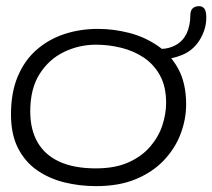

<svg xmlns="http://www.w3.org/2000/svg" viewBox="-20 -594 706 638"><path d="M299.5 24.5Q244 24.5 193 11.8Q142 -1 102.2 -29Q62.5 -57 39.5 -102.5Q16.5 -148 16.5 -214Q16.5 -286.5 39 -340Q61.5 -393.5 101.5 -428.5Q141.5 -463.5 193.8 -480.8Q246 -498 305.5 -498Q357 -498 408.8 -484.8Q460.5 -471.5 503.5 -442.2Q546.5 -413 572.5 -365Q598.5 -317 598.5 -247.5Q598.5 -197.5 580.2 -149.2Q562 -101 525 -61.8Q488 -22.5 432 1Q376 24.5 299.5 24.5ZM298.5 -34.5Q362.5 -34.5 407 -54.5Q451.5 -74.5 479.2 -107Q507 -139.5 519.5 -177.5Q532 -215.5 532 -252.5Q532 -306 511.8 -343Q491.5 -380 458 -402.5Q424.5 -425 383 -435.2Q341.5 -445.5 299 -445.5Q243 -445.5 193 -421.5Q143 -397.5 111.8 -348.5Q80.5 -299.5 80.5 -223.5Q80.5 -163.5 105 -121Q129.5 -78.5 178 -56.5Q226.5 -34.5 298.5 -34.5ZM514.5 -397Q504 -397 498.8 -401.5Q493.5 -406 493.5 -415Q493.5 -420.5 497.8 -426Q502 -431.5 514.5 -431.5Q541 -431.5 564.5 -444.5Q588 -457.5 600.5 -483.5Q606 -495.5 609.2 -510.8Q612.5 -526 612.5 -543.5Q612.5 -558.5 620 -566Q627.5 -573.5 641.5 -573.5Q650 -573.5 655.2 -569.2Q660.5 -565 663 -557Q665.5 -549 665.5 -537Q665.5 -513.5 658.8 -493.8Q652 -474 641.5 -458Q620.5 -426 585.5 -411.5Q550.5 -397 514.5 -397Z"/></svg>

Font: Gluten ExtraLight
Style: Regular
Weight: 250
Designer: Tyler Finck
Foundry: Etcetera Type Company
Version: Version 1.300